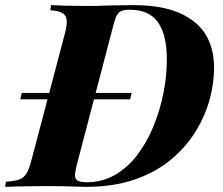

<svg xmlns="http://www.w3.org/2000/svg" viewBox="-60 -728 867 748"><path d="M774 -463Q774 -401 755.5 -336Q737 -271 699 -211Q661 -151 602 -103Q543 -55 461.5 -27.5Q380 0 274 0Q258 0 236 -1Q214 -2 185.5 -2.5Q157 -3 120 -3Q97 -3 66 -2.5Q35 -2 6.5 -1.5Q-22 -1 -40 0L-37 -20Q-5 -22 13.5 -28Q32 -34 43 -52Q54 -70 63 -106L194 -602Q201 -629 200 -647.5Q199 -666 185 -676Q171 -686 136 -688L139 -708Q158 -707 188.5 -706Q219 -705 253 -705Q287 -705 317 -705Q332 -706 360 -706.5Q388 -707 417 -707.5Q446 -708 465 -708Q611 -708 692.5 -646.5Q774 -585 774 -463ZM278 -18Q338 -18 387.5 -46.5Q437 -75 474.5 -124Q512 -173 537.5 -235Q563 -297 576.5 -364.5Q590 -432 590 -497Q590 -591 556 -640.5Q522 -690 445 -690Q422 -690 410 -684Q398 -678 391 -659.5Q384 -641 375 -604L244 -104Q235 -71 232.5 -52.5Q230 -34 240 -26Q250 -18 278 -18ZM453 -366 447 -341H19L25 -366Z"/></svg>

Font: Playfair Display ExtraBold
Style: Italic
Weight: 800
Italic angle: -14°
Designer: Claus Eggers Sørensen
Foundry: Claus Eggers Sørensen
Version: Version 1.203